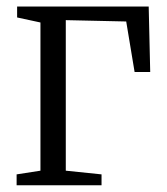

<svg xmlns="http://www.w3.org/2000/svg" viewBox="-20 -552 498 572"><path d="M29.5 0V-32.5L100.5 -43.5V-485L31 -500V-532.5H423L427.5 -337.5H381L356 -488L176 -492V-43.5L282.5 -32.5V0Z"/></svg>

Font: Merriweather 72pt Light
Style: Regular
Weight: 300
Version: Version 2.100